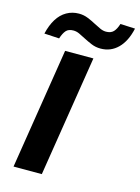

<svg xmlns="http://www.w3.org/2000/svg" viewBox="-136 -1007 787 1082"><g transform="rotate(15 257.0 -466.0)"><path d="M54 0 166 -705H331L219 0ZM115 -764 28 -769Q40 -820 62 -855.5Q84 -891 116.5 -909.5Q149 -928 188 -928Q216 -928 241.5 -917.5Q267 -907 289 -895Q308 -885 325.5 -877Q343 -869 360 -869Q388 -869 403 -884.5Q418 -900 428 -932L514 -928Q497 -851 455.5 -810Q414 -769 355 -769Q326 -769 301 -779.5Q276 -790 253 -802Q234 -812 217 -820Q200 -828 182 -828Q154 -828 140 -812.5Q126 -797 115 -764Z"/></g></svg>

Font: Nunito Sans 6pt ExtraBold
Style: Italic
Weight: 800
Italic angle: -9°
Version: Version 3.101;gftools[0.9.27]